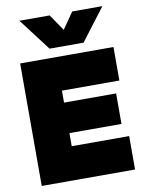

<svg xmlns="http://www.w3.org/2000/svg" viewBox="-94 -937 763 1004"><g transform="rotate(-10 287.0 -435.5)"><path d="M390.5 -700H210L80 -871H240.5L300 -784L360.5 -871H520.5ZM540.5 -650.5V-472.5H235.5V-409H512V-247H235.5V-177.5H540.5V0H45V-650.5Z"/></g></svg>

Font: Overused Grotesk Black
Style: Regular
Weight: 900
Version: Version 0.004